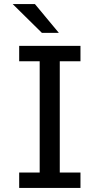

<svg xmlns="http://www.w3.org/2000/svg" viewBox="-20 -926 490 946"><path d="M74.5 0V-76H175.5V-624H74.5V-700H376.5V-624H274.5V-76H376.5V0ZM186.5 -764 42.5 -906H152L270 -764Z"/></svg>

Font: Trispace Condensed
Style: Regular
Weight: 400
Width: 3
Designer: Tyler Finck
Foundry: Etcetera Type Company
Version: Version 1.210; ttfautohint (v1.8.3)